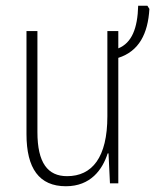

<svg xmlns="http://www.w3.org/2000/svg" viewBox="-20 -637 539 667"><path d="M499 -606 492 -617H460C458 -539 438 -488 391 -469V-529H353V-233C353 -90 300 -25 213 -25C146 -25 110 -71 110 -178V-529H72V-171C72 -52 116 10 209 10C295 10 336 -48 354 -104H357L362 0H391V-436C463 -459 494 -520 499 -606Z"/></svg>

Font: Noto Sans Condensed ExtraLight
Style: Regular
Weight: 200
Width: 3
Designer: Monotype Design Team
Foundry: Monotype Imaging Inc.
Version: Version 2.013